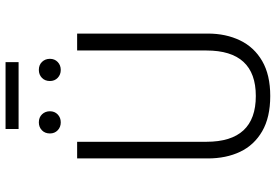

<svg xmlns="http://www.w3.org/2000/svg" viewBox="-171 -812 994 692"><g transform="rotate(-90 326.0 -466.0)"><path d="M326 11Q249 11 199 -18Q149 -47 125 -97.5Q101 -148 101 -214V-685H161V-219Q161 -41 326 -41Q490 -41 490 -219V-685H551V-214Q551 -149 526.5 -98Q502 -47 452 -18Q402 11 326 11ZM231 -744Q214 -744 202.5 -755Q191 -766 191 -783Q191 -801 202.5 -812Q214 -823 231 -823Q249 -823 260 -811.5Q271 -800 271 -783Q271 -766 259.5 -755Q248 -744 231 -744ZM420 -744Q403 -744 391.5 -755Q380 -766 380 -783Q380 -801 391.5 -812Q403 -823 420 -823Q438 -823 449 -811.5Q460 -800 460 -783Q460 -766 448.5 -755Q437 -744 420 -744ZM448 -896H207V-943H448Z"/></g></svg>

Font: Trujillo Light
Style: Regular
Weight: 300
Designer: Fira Sans original fonts by bBox Type GmbH, Carrois Corporate GbR, & Edenspiekermann AG / Changes by Cristiano Sobral
Foundry: Fira Sans original fonts by bBox Type GmbH, Carrois Corporate GbR, & Edenspiekermann AG / Changes by Cristiano Sobral
Version: Version 4.301;July 28, 2020;FontCreator 13.0.0.2655 64-bit